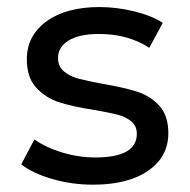

<svg xmlns="http://www.w3.org/2000/svg" viewBox="-20 -512 533 538"><path d="M126 -10.6C162.8 0.2 201.2 5.5 241 5.5C306.1 5.5 357.4 -7.5 395.1 -33.6C432.9 -59.6 451.7 -94.8 451.7 -138.9C451.7 -172 443.1 -197.8 426 -216.2C408.8 -234.6 388.1 -247.6 363.9 -255.3C339.6 -263 307.9 -270.2 268.6 -276.9C239.2 -282.4 216.4 -287.3 200.1 -291.6C183.8 -295.9 170.2 -302.7 159.2 -311.9C148.1 -321.1 142.6 -333.7 142.6 -349.6C142.6 -369.8 152.4 -386.1 172 -398.4C191.7 -410.6 220.2 -416.8 257.6 -416.8C311.6 -416.8 358.5 -403.9 398.4 -378.1L436.1 -448C415.2 -461.5 388.5 -472.3 356 -480.2C323.5 -488.2 291 -492.2 258.5 -492.2C196.6 -492.2 147.2 -478.9 110.4 -452.2C73.6 -425.5 55.2 -390.1 55.2 -345.9C55.2 -311.6 64.1 -284.9 81.9 -265.9C99.7 -246.9 121 -233.4 145.8 -225.4C170.7 -217.4 202.7 -210.4 242 -204.2C270.8 -199.3 293 -194.9 308.7 -190.9C324.3 -186.9 337.3 -180.6 347.8 -172C358.2 -163.5 363.4 -151.8 363.4 -137.1C363.4 -92.9 324.8 -70.8 247.5 -70.8C216.2 -70.8 185.2 -75.4 154.6 -84.6C123.9 -93.8 97.8 -106.1 76.4 -121.4L39.6 -51.5C60.4 -35 89.2 -21.3 126 -10.6Z"/></svg>

Font: Montserrat Ace
Style: Regular
Weight: 500
Designer: Julieta Ulanovsky
Foundry: Julieta Ulanovsky
Version: Version 1